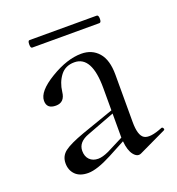

<svg xmlns="http://www.w3.org/2000/svg" viewBox="-100 -584 620 674"><g transform="rotate(-20 210.0 -247.0)"><path d="M83 -474Q77 -474 77 -488Q77 -502 83 -502H334Q341 -502 341 -488Q341 -474 334 -474ZM413 -54Q417 -55 419.5 -50Q422 -45 418 -43L315 6Q300 13 286.5 -4Q273 -21 270 -56L208 -23Q151 7 118 7Q87 7 70.5 -9.5Q54 -26 54 -52Q54 -79 75 -95Q96 -111 149 -130L269 -172V-255Q269 -375 204 -375Q170 -375 151.5 -350.5Q133 -326 129 -292Q125 -254 92 -254Q58 -254 58 -284Q58 -319 121 -357Q184 -395 237 -395Q277 -395 301 -367.5Q325 -340 325 -285V-108Q325 -57 344.5 -45.5Q364 -34 413 -54ZM208 -39 269 -70V-76V-160L166 -121Q124 -106 124 -73Q124 -52 136 -40Q148 -28 168 -28Q184 -28 208 -39Z"/></g></svg>

Font: Cormorant
Style: Regular
Weight: 400
Designer: Christian Thalmann (Catharsis Fonts)
Version: Version 1.000;PS 001.000;hotconv 1.0.70;makeotf.lib2.5.58329